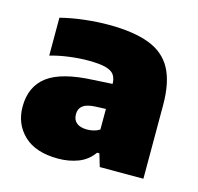

<svg xmlns="http://www.w3.org/2000/svg" viewBox="-75 -829 630 612"><g transform="rotate(15 240.0 -523.0)"><path d="M166 -296.5Q91.5 -296.5 52.8 -333.5Q14 -370.5 14 -427.5Q14 -494 60 -528.8Q106 -563.5 210 -568L297.5 -573L318.5 -491L236.5 -487.5Q209 -486 196.8 -476.2Q184.5 -466.5 184.5 -448.5Q184.5 -429.5 196.5 -419.8Q208.5 -410 231.5 -410Q241 -410 252 -412.5Q263 -415 272.5 -421V-570.5Q272.5 -588.5 265 -600.2Q257.5 -612 237 -617.8Q216.5 -623.5 178 -623.5Q149 -623.5 116.2 -619.2Q83.5 -615 54 -606.5V-731.5Q91.5 -741 133.2 -745.8Q175 -750.5 212 -750.5Q294 -750.5 345.8 -731Q397.5 -711.5 421.5 -667.2Q445.5 -623 445.5 -548V-305H301.5L289 -347H281.5Q262.5 -320 232 -308.2Q201.5 -296.5 166 -296.5Z"/></g></svg>

Font: Encode Sans Condensed Thin ExtraBold
Style: Regular
Weight: 800
Version: Version 3.002